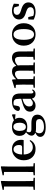

<svg xmlns="http://www.w3.org/2000/svg" viewBox="1688 -2528 1094 4509"><g transform="rotate(-90 2234.5 -273.0)"><path d="M31.2 0V-30.3L106.4 -39.1Q109.4 -131.8 109.4 -229.5V-724.6L30.3 -730.5V-757.8L226.6 -799.8L240.2 -791L236.3 -635.7V-229.5Q236.3 -131.8 239.3 -38.1L314.5 -30.3V0Z M374 0V-30.3L449.2 -39.1Q452.1 -131.8 452.1 -229.5V-724.6L373 -730.5V-757.8L569.3 -799.8L583 -791L579.1 -635.7V-229.5Q579.1 -131.8 582 -38.1L657.2 -30.3V0Z M990.2 15.6Q872.1 15.6 800.8 -56.6Q725.6 -131.8 725.6 -261.7Q725.6 -387.7 807.6 -465.8Q882.8 -538.1 991.2 -538.1Q1089.8 -538.1 1148.4 -477.5Q1206.1 -418 1206.1 -324.2Q1206.1 -287.1 1199.2 -263.7H861.3Q864.3 -156.2 914.1 -100.6Q959 -48.8 1034.2 -48.8Q1125 -48.8 1180.7 -124L1200.2 -110.4Q1170.9 -49.8 1116.7 -17.1Q1062.5 15.6 990.2 15.6ZM861.3 -299.8H1028.3Q1060.5 -299.8 1073.2 -317.4Q1084 -333 1084 -372.1Q1084 -430.7 1055.7 -466.3Q1027.3 -502 982.4 -502Q932.6 -502 901.4 -454.1Q865.2 -401.4 861.3 -299.8Z M1503.9 253.9Q1385.7 253.9 1326.2 215.8Q1274.4 181.6 1274.4 122.1Q1274.4 52.7 1374 9.8Q1303.7 -16.6 1303.7 -78.1Q1303.7 -111.3 1321.8 -140.6Q1339.8 -169.9 1382.8 -208Q1298.8 -255.9 1298.8 -360.4Q1298.8 -441.4 1353.5 -489.3Q1410.2 -538.1 1511.7 -538.1Q1609.4 -538.1 1664.1 -492.2L1788.1 -538.1L1804.7 -527.3V-456.1L1690.4 -464.8Q1722.7 -422.9 1722.7 -360.4Q1722.7 -278.3 1668 -229.5Q1610.4 -178.7 1509.8 -178.7Q1451.2 -178.7 1404.3 -197.3Q1382.8 -167 1382.8 -135.7Q1382.8 -108.4 1399.4 -95.7Q1417 -82 1457 -82H1600.6Q1796.9 -82 1796.9 61.5Q1796.9 142.6 1722.7 196.3Q1641.6 253.9 1503.9 253.9ZM1503.9 212.9Q1595.7 212.9 1645.5 182.6Q1693.4 155.3 1693.4 108.4Q1693.4 26.4 1599.6 26.4H1486.3Q1424.8 26.4 1392.6 18.6Q1359.4 57.6 1359.4 102.5Q1359.4 156.2 1398.4 184.6Q1436.5 212.9 1503.9 212.9ZM1508.8 -211.9Q1555.7 -211.9 1581.5 -252Q1607.4 -292 1607.4 -361.3Q1607.4 -427.7 1582 -466.8Q1556.6 -505.9 1511.7 -505.9Q1466.8 -505.9 1440.9 -466.3Q1415 -426.8 1415 -358.4Q1415 -290 1439.5 -251Q1463.9 -211.9 1508.8 -211.9Z M2008.8 15.6Q1946.3 15.6 1907.2 -19.5Q1867.2 -54.7 1867.2 -115.2Q1867.2 -177.7 1908.2 -215.8Q1952.1 -256.8 2062.5 -291Q2108.4 -306.6 2168.9 -320.3V-370.1Q2168.9 -446.3 2146.5 -474.6Q2125 -502 2069.3 -502Q2044.9 -502 2018.6 -496.1L2004.9 -425.8Q1999 -350.6 1941.4 -350.6Q1891.6 -350.6 1882.8 -395.5Q1892.6 -461.9 1951.2 -500Q2011.7 -538.1 2112.3 -538.1Q2208 -538.1 2251 -493.2Q2293.9 -448.2 2293.9 -345.7V-93.8Q2293.9 -35.2 2329.1 -35.2Q2348.6 -35.2 2373 -67.4L2390.6 -52.7Q2372.1 -16.6 2344.7 -1Q2318.4 14.6 2279.3 14.6Q2193.4 14.6 2172.9 -71.3Q2127.9 -24.4 2097.7 -6.8Q2059.6 15.6 2008.8 15.6ZM2067.4 -47.9Q2090.8 -47.9 2113.3 -59.6Q2133.8 -70.3 2168.9 -99.6V-292Q2164.1 -291 2156.2 -288.1Q2109.4 -274.4 2095.7 -268.6Q1989.3 -226.6 1989.3 -132.8Q1989.3 -90.8 2010.7 -68.4Q2031.2 -47.9 2067.4 -47.9Z M2428.7 0V-30.3L2500 -39.1Q2502 -150.4 2502 -229.5V-299.8Q2502 -399.4 2498 -445.3L2420.9 -453.1V-477.5L2608.4 -537.1L2622.1 -528.3L2628.9 -440.4Q2713.9 -538.1 2809.6 -538.1Q2917 -538.1 2945.3 -436.5Q3031.2 -538.1 3130.9 -538.1Q3207 -538.1 3244.1 -491.7Q3281.2 -445.3 3281.2 -346.7V-229.5Q3281.2 -149.4 3283.2 -38.1L3349.6 -30.3V0H3085.9V-30.3L3153.3 -39.1Q3155.3 -150.4 3155.3 -229.5V-348.6Q3155.3 -415 3136.7 -442.4Q3119.1 -467.8 3079.1 -467.8Q3017.6 -467.8 2952.1 -403.3Q2956.1 -380.9 2956.1 -348.6V-229.5Q2956.1 -122.1 2959 -38.1L3022.5 -30.3V0H2757.8V-30.3L2828.1 -39.1Q2830.1 -150.4 2830.1 -229.5V-347.7Q2830.1 -413.1 2811.5 -441.4Q2793.9 -467.8 2753.9 -467.8Q2698.2 -467.8 2630.9 -402.3V-229.5Q2630.9 -149.4 2632.8 -38.1L2696.3 -30.3V0Z M3492.2 -57.6Q3417 -133.8 3417 -262.7Q3417 -389.6 3495.1 -465.8Q3569.3 -538.1 3680.7 -538.1Q3792 -538.1 3865.2 -466.8Q3944.3 -389.6 3944.3 -262.7Q3944.3 -133.8 3868.2 -57.6Q3795.9 15.6 3680.2 15.6Q3564.5 15.6 3492.2 -57.6ZM3680.7 -20.5Q3741.2 -20.5 3773.4 -80.1Q3806.6 -141.6 3806.6 -261.2Q3806.6 -380.9 3773.4 -442.4Q3741.2 -502 3680.7 -502Q3554.7 -502 3554.7 -261.7Q3554.7 -20.5 3680.7 -20.5Z M4209 15.6Q4113.3 15.6 4028.3 -29.3L4032.2 -156.2H4088.9L4116.2 -38.1Q4153.3 -22.5 4201.2 -22.5Q4259.8 -22.5 4290 -43.9Q4320.3 -65.4 4320.3 -106.4Q4320.3 -139.6 4299.8 -161.1Q4277.3 -183.6 4221.7 -202.1L4168 -219.7Q4032.2 -262.7 4032.2 -372.1Q4032.2 -445.3 4085.9 -490.2Q4141.6 -538.1 4239.3 -538.1Q4320.3 -538.1 4403.3 -494.1L4396.5 -377H4346.7L4316.4 -482.4Q4281.2 -500 4242.2 -500Q4194.3 -500 4167.5 -478.5Q4140.6 -457 4140.6 -420.9Q4140.6 -388.7 4161.1 -369.1Q4182.6 -346.7 4237.3 -329.1L4288.1 -313.5Q4364.3 -288.1 4398.4 -248Q4432.6 -210 4432.6 -152.3Q4432.6 -76.2 4375 -31.2Q4314.5 15.6 4209 15.6Z"/></g></svg>

Font: Bpmf GenYo Min B
Style: B
Weight: 700
Foundry: But Ko
Version: Version 1.320